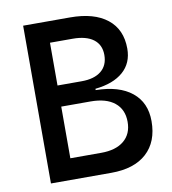

<svg xmlns="http://www.w3.org/2000/svg" viewBox="-79 -762 744 831"><g transform="rotate(-10 293.0 -346.5)"><path d="M78.1 0V-693.4H284.2Q389.6 -693.4 447.3 -647.7Q504.9 -602.1 504.9 -517.6Q504.9 -454.1 461.7 -416.3Q418.5 -378.4 338.9 -370.1V-364.3Q441.4 -362.8 497.6 -317.4Q553.7 -272 553.7 -190.4Q553.7 -99.6 499 -49.8Q444.3 0 343.8 0ZM179.7 -92.8H315.4Q379.9 -92.8 415.5 -122.3Q451.2 -151.9 451.2 -205.1Q451.2 -259.8 414.1 -289.8Q377 -319.8 308.6 -319.8H179.7ZM179.7 -412.6H286.1Q341.3 -412.6 371.8 -437.3Q402.3 -461.9 402.3 -507.8Q402.3 -552.7 370.4 -576.7Q338.4 -600.6 279.3 -600.6H179.7Z"/></g></svg>

Font: CaskaydiaMono NF
Style: Regular
Weight: 400
Designer: Aaron Bell
Foundry: Saja Typeworks
Version: Version 2111.001; ttfautohint (v1.8.4);Nerd Fonts 3.1.1